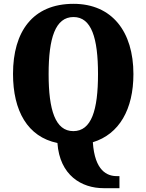

<svg xmlns="http://www.w3.org/2000/svg" viewBox="-20 -745 765 1003"><path d="M521 238H604V175H590C541 175 475 149 465 -2C603 -44 677 -174 677 -358C677 -580 565 -725 364 -725C151 -725 48 -580 48 -359C48 -166 124 -30 280 2C292 171 406 238 521 238ZM363 -60C269 -60 234 -170 234 -358C234 -546 269 -656 364 -656C458 -656 492 -546 492 -358C492 -170 458 -60 363 -60Z"/></svg>

Font: Noto Serif Khmer Condensed Black
Style: Regular
Weight: 900
Width: 3
Designer: Danh Hong and the Monotype Design Team
Foundry: Monotype Imaging Inc.
Version: Version 2.004